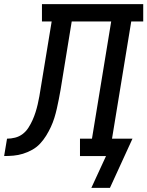

<svg xmlns="http://www.w3.org/2000/svg" viewBox="-76 -755 713 929"><path d="M366 154 437 0H311V-84H369L462 -651H271L217 -320Q213 -297 208.5 -274.5Q204 -252 199 -229.5Q194 -207 187 -184.5Q180 -162 170 -140.5Q160 -119 147 -98Q134 -77 117.5 -59.5Q101 -42 79.5 -30Q58 -18 35 -11Q12 -4 -10.5 -2Q-33 0 -56 0L-42 -84Q-23 -84 -3 -89Q17 -94 33.5 -106.5Q50 -119 61.5 -137Q73 -155 81.5 -174Q90 -193 96 -212Q102 -231 106.5 -250.5Q111 -270 114.5 -289.5Q118 -309 121 -329L174 -651H127V-735H617V-651H559L466 -84H565L456 154Z"/></svg>

Font: Iosevka HT Medium Extended
Style: Italic
Weight: 500
Width: 7
Italic angle: -9°
Monospace: yes
Designer: Belleve Invis
Foundry: Belleve Invis
Version: Version 32.3.0; ttfautohint (v1.8.4)